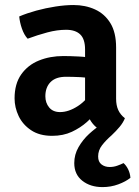

<svg xmlns="http://www.w3.org/2000/svg" viewBox="-20 -527 554 764"><path d="M38 -135.5Q38 -193.5 64.5 -231Q91 -268.5 135 -286.2Q179 -304 232 -304Q258 -304 293 -302.2Q328 -300.5 357 -294V-213Q332 -218.5 300 -220Q268 -221.5 242.5 -221.5Q202 -221.5 181.2 -200.5Q160.5 -179.5 160.5 -144Q160.5 -117.5 175.8 -99.2Q191 -81 219 -81Q253 -81 290 -105Q327 -129 352 -174L370.5 -86.5Q351.5 -64.5 325.8 -41.5Q300 -18.5 265.8 -2.5Q231.5 13.5 187.5 13.5Q137 13.5 103.8 -8.8Q70.5 -31 54.2 -65.2Q38 -99.5 38 -135.5ZM389.5 -4Q356.5 -19.5 339.2 -49Q322 -78.5 318.5 -109.5V-330Q318.5 -371.5 299.2 -390Q280 -408.5 243 -408.5Q207.5 -408.5 168.2 -398Q129 -387.5 90 -373Q76 -388 67.2 -413.2Q58.5 -438.5 56.5 -461.5Q87 -474.5 124.5 -484.8Q162 -495 200.8 -501Q239.5 -507 272.5 -507Q319.5 -507 358 -489.5Q396.5 -472 419.2 -435Q442 -398 442 -338V-134Q442 -108 450.5 -89.2Q459 -70.5 477 -56.5ZM471.5 122Q482 131 489.8 146.5Q497.5 162 499 180.5Q480.5 195.5 450.8 206.5Q421 217.5 388 217.5Q339.5 217.5 307.5 192.2Q275.5 167 275.5 122Q275.5 88 292.5 58.5Q309.5 29 334.2 6.2Q359 -16.5 382 -31L477 -56.5Q470 -39 456 -22.2Q442 -5.5 424 11.5Q401.5 31 386 51Q370.5 71 370.5 95.5Q370.5 117 383.8 127.2Q397 137.5 416.5 137.5Q432 137.5 446.2 132.5Q460.5 127.5 471.5 122Z"/></svg>

Font: Signika Negative Light SemiBold
Style: Regular
Weight: 600
Version: Version 2.001